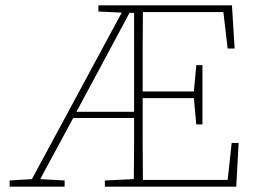

<svg xmlns="http://www.w3.org/2000/svg" viewBox="-20 -696 963 716"><path d="M469 -648H463L265 -279H480V-287V-648ZM829 -515 813 -651H513Q512 -581 512 -509Q512 -437 512 -357V-355H703L712 -453H735V-232H712L703 -330H512V-327Q512 -242 512 -168.5Q512 -95 513 -25H829L844 -163H870L861 0H371V-23L479 -28Q480 -87 480 -145.5Q480 -204 480 -256H253L130 -28L221 -23V0H16V-23L99 -28L434 -649L347 -653V-676H845L855 -515Z"/></svg>

Font: Source Serif 4 SmText ExtraLight
Style: Regular
Weight: 200
Designer: Frank Grießhammer
Foundry: Adobe
Version: Version 4.005;hotconv 1.1.0;makeotfexe 2.6.0